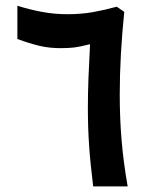

<svg xmlns="http://www.w3.org/2000/svg" viewBox="-20 -665 545 685"><path d="M195.8 -493.2Q155.8 -493.2 120.6 -501.5Q85.4 -509.8 42 -525.9V-644.5Q85.4 -630.9 129.4 -622.6Q173.3 -614.3 221.7 -614.3Q269.5 -614.3 311.8 -621.8Q354 -629.4 396.5 -641.1L423.3 -622.6Q415.5 -545.9 411.4 -472.7Q407.2 -399.4 407.2 -327.6Q407.2 -243.7 413.8 -164.8Q420.4 -85.9 435.5 0H312.5Q302.2 -81.5 297.9 -145.8Q293.5 -210 293.5 -279.3Q293.5 -331.5 295.7 -388.9Q297.9 -446.3 301.3 -507.3Q264.6 -498 244.6 -495.6Q224.6 -493.2 195.8 -493.2Z"/></svg>

Font: Vazirmatn UI SemiBold
Style: Regular
Weight: 600
Designer: Saber Rastikerdar
Foundry: Saber Rastikerdar
Version: Version 33.003